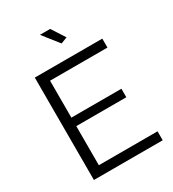

<svg xmlns="http://www.w3.org/2000/svg" viewBox="-216 -1035 1041 1153"><g transform="rotate(-30 304.5 -458.5)"><path d="M567 -62V0H90V-710H558V-648H160V-392H507V-333H160V-62ZM245 -917H316L376 -824L332 -807Z"/></g></svg>

Font: Oxford Sans
Style: Regular
Weight: 400
Designer: Matt McInerney, Pablo Impallari, Rodrigo Fuenzalida
Foundry: Matt McInerney, Pablo Impallari, Rodrigo Fuenzalida
Version: Version 3.000g; ttfautohint (v1.5) -l 8 -r 28 -G 28 -x 14 -D